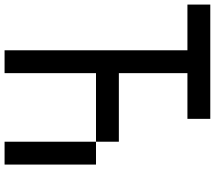

<svg xmlns="http://www.w3.org/2000/svg" viewBox="-70 -870 940 840"><g transform="rotate(90 400.0 -450.0)"><path d="M0 -800V-900H500V-800H300V-500H600V-400H300V0H200V-800ZM600 0V-400H700V0Z"/></g></svg>

Font: Galmuri9 Regular
Style: Regular
Weight: 400
Designer: Lee Minseo (quiple)
Version: Version 2.399;hotconv 1.1.1;makeotfexe 2.6.0 DEVELOPMENT